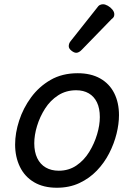

<svg xmlns="http://www.w3.org/2000/svg" viewBox="-20 -863 629 902"><path d="M247 19Q184 19 140 -7Q96 -33 73.5 -79.5Q51 -126 51 -184Q51 -238 70 -296.5Q89 -355 126 -405.5Q163 -456 217.5 -487.5Q272 -519 345 -519Q407 -519 450.5 -494.5Q494 -470 516.5 -425.5Q539 -381 539 -322Q539 -281 527.5 -234.5Q516 -188 493 -143Q470 -98 435 -61.5Q400 -25 353 -3Q306 19 247 19ZM256 -61Q303 -61 339 -85.5Q375 -110 399 -149Q423 -188 436 -231.5Q449 -275 449 -313Q449 -354 435.5 -382Q422 -410 397 -424.5Q372 -439 338 -439Q290 -439 253 -415Q216 -391 191.5 -352.5Q167 -314 154 -271Q141 -228 141 -190Q141 -149 155 -120Q169 -91 195 -76Q221 -61 256 -61ZM338 -615Q328 -615 315.5 -625Q303 -635 303 -646Q303 -652 305 -658Q307 -664 312 -670L434 -824Q442 -836 449 -839.5Q456 -843 464 -843Q474 -843 486.5 -836Q499 -829 508 -818Q517 -807 517 -796Q517 -788 514 -783Q511 -778 504 -773L365 -630Q351 -615 338 -615Z"/></svg>

Font: Playwrite TZ
Style: Regular
Weight: 400
Designer: Veronika Burian, José Scaglione
Foundry: TypeTogether
Version: Version 1.002